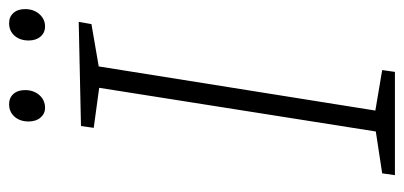

<svg xmlns="http://www.w3.org/2000/svg" viewBox="-253 -635 888 422"><g transform="rotate(-90 191.0 -424.0)"><path d="M354 -695 349 -667 256 -651 159 -43 248 -28 244 0H17L21 -28L113 -42L209 -650L121 -662L125 -690ZM135 -805Q135 -824 145.5 -836Q156 -848 173 -848Q187 -848 195.5 -838.5Q204 -829 204 -813Q204 -794 193 -781.5Q182 -769 165 -769Q152 -769 143.5 -779Q135 -789 135 -805ZM313 -805Q313 -824 323.5 -836Q334 -848 351 -848Q365 -848 373.5 -838.5Q382 -829 382 -813Q382 -794 371 -781.5Q360 -769 344 -769Q330 -769 321.5 -779Q313 -789 313 -805Z"/></g></svg>

Font: Bitter Pro Light
Style: Italic
Weight: 300
Italic angle: -9°
Designer: Sol Matas, and Bitter project Authors
Foundry: Sol Matas
Version: Version 1.010